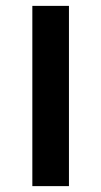

<svg xmlns="http://www.w3.org/2000/svg" viewBox="-20 -633 344 653"><path d="M90 0V-613H214.5V0Z"/></svg>

Font: Anek Gurmukhi Medium SemiBold
Style: Regular
Weight: 600
Version: Version 1.003